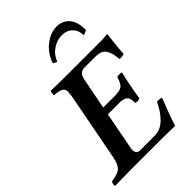

<svg xmlns="http://www.w3.org/2000/svg" viewBox="-255 -994 1105 1105"><g transform="rotate(-45 297.5 -441.5)"><path d="M279.8 -365.2H373Q415 -365.2 432.1 -377.4Q449.2 -389.6 460.9 -431.2Q464.8 -435.1 480 -435.1Q496.6 -435.1 499 -431.2Q478 -345.7 464.8 -255.9Q458.5 -251 444.8 -251Q434.1 -251 428.2 -254.9V-269Q428.2 -294.4 413.1 -306.6Q397.9 -318.8 363.8 -318.8H271L225.1 -78.1Q225.1 -41 254.9 -41H375Q421.9 -41 459 -77.1Q496.1 -113.3 522 -169.9Q531.2 -171.4 542.7 -169.9Q554.2 -168.5 559.1 -165Q517.6 -61 498 2Q495.6 2 472.7 1.5Q449.7 1 419.4 0.5Q389.2 0 369.1 0H141.1Q89.8 0 9.8 2Q6.3 -3.4 8.8 -13.9Q11.2 -24.4 16.1 -29.8Q67.9 -35.6 88.1 -54Q108.4 -72.3 118.2 -122.1L194.8 -522Q201.2 -557.6 201.2 -573.2Q201.2 -594.2 185.3 -603.8Q169.4 -613.3 129.9 -615.2Q127.9 -624 129.6 -633.8Q131.3 -643.6 134.8 -647Q205.1 -645 268.1 -645H544.9Q567.9 -645 590.8 -648.9Q595.2 -648.9 595.2 -645Q593.3 -633.8 587.9 -581.3Q582.5 -528.8 581.1 -501Q565.9 -494.1 543.9 -496.1Q540.5 -525.4 536.4 -542.5Q532.2 -559.6 522.7 -575.2Q513.2 -590.8 496.3 -597.4Q479.5 -604 453.1 -604H365.2Q328.1 -604 317.9 -560.1ZM495.1 -737.8Q495.1 -777.8 470.7 -803Q446.3 -828.1 405.8 -828.1Q365.7 -828.1 330.3 -804.2Q294.9 -780.3 278.8 -737.8L254.9 -750Q275.4 -811.5 322.5 -848.1Q369.6 -884.8 417 -884.8Q469.7 -884.8 498.3 -849.1Q526.9 -813.5 524.9 -750Z"/></g></svg>

Font: Common Serif SemiBold
Style: Italic
Weight: 600
Italic angle: -12°
Designer: Philipp H. Poll, Khaled Hosny
Foundry: Stefan Peev, Context Ltd.
Version: Version 1.026